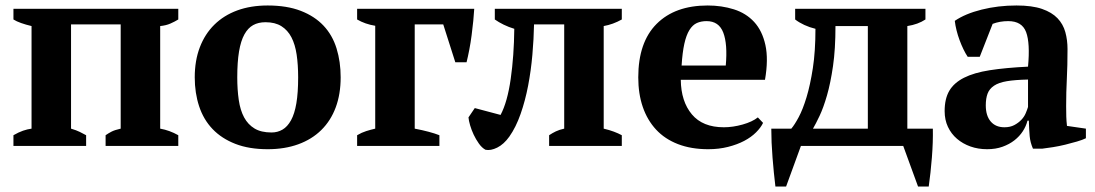

<svg xmlns="http://www.w3.org/2000/svg" viewBox="-20 -532 3994 700"><path d="M294 0H29V-39Q48 -50 64 -55.5Q80 -61 95 -63V-437Q74 -442 57 -448Q40 -454 29 -461V-500H630V-461Q617 -453 601 -446Q585 -439 564 -437V-63Q598 -57 630 -39V0H365V-39Q375 -46 386.5 -52Q398 -58 420 -63V-443H239V-63Q259 -57 271 -51Q283 -45 294 -39Z M690 0ZM690 -250Q690 -311 708.5 -359.5Q727 -408 761.5 -442Q796 -476 845 -494Q894 -512 956 -512Q1026 -512 1076.5 -492.5Q1127 -473 1159.5 -438.5Q1192 -404 1207 -355.5Q1222 -307 1222 -250Q1222 -189 1204 -140.5Q1186 -92 1151.5 -58Q1117 -24 1067.5 -6Q1018 12 956 12Q888 12 838 -7.5Q788 -27 755 -61.5Q722 -96 706 -144.5Q690 -193 690 -250ZM845 -250Q845 -205 850.5 -167.5Q856 -130 870 -104Q884 -78 908 -63.5Q932 -49 970 -49Q992 -49 1010 -59.5Q1028 -70 1041 -93.5Q1054 -117 1060.5 -155.5Q1067 -194 1067 -250Q1067 -296 1061.5 -333Q1056 -370 1042.5 -396Q1029 -422 1006 -436.5Q983 -451 948 -451Q922 -451 903 -440.5Q884 -430 871 -406.5Q858 -383 851.5 -344.5Q845 -306 845 -250Z M1709 -500Q1708 -481 1705.5 -456Q1703 -431 1699.5 -404Q1696 -377 1691 -351Q1686 -325 1681 -305H1640L1596 -443H1492V-63Q1549 -52 1582 -39V0H1282V-39Q1299 -49 1315 -54Q1331 -59 1348 -63V-438Q1311 -444 1282 -461V-500Z M1805 -113Q1830 -160 1842 -244.5Q1854 -329 1855 -427Q1835 -433 1816.5 -442Q1798 -451 1784 -461V-500H2247V-461Q2215 -443 2181 -437V-63Q2202 -58 2218 -52Q2234 -46 2247 -39V0H1982V-39Q1994 -47 2006.5 -53Q2019 -59 2037 -63V-443H1927Q1926 -390 1921 -332.5Q1916 -275 1905.5 -220Q1895 -165 1878 -116.5Q1861 -68 1837 -34Q1817 -6 1793 6Q1769 18 1750 14Q1737 7 1726 -8.5Q1715 -24 1707 -41Q1699 -58 1694 -75Q1689 -92 1688 -104L1711 -138Z M2307 0ZM2762 -84Q2754 -67 2736.5 -49.5Q2719 -32 2693.5 -18.5Q2668 -5 2634.5 3.5Q2601 12 2562 12Q2500 12 2452 -6.5Q2404 -25 2372 -59.5Q2340 -94 2323.5 -142Q2307 -190 2307 -250Q2307 -378 2374 -445Q2441 -512 2560 -512Q2611 -512 2655.5 -498Q2700 -484 2729.5 -452Q2759 -420 2770.5 -368Q2782 -316 2769 -241H2462Q2463 -162 2502.5 -115Q2542 -68 2619 -68Q2652 -68 2687.5 -78Q2723 -88 2743 -104ZM2556 -455Q2536 -455 2520.5 -448Q2505 -441 2493.5 -422.5Q2482 -404 2475 -372.5Q2468 -341 2465 -293H2626Q2633 -371 2617 -413Q2601 -455 2556 -455Z M2900 0 2846 148H2807Q2801 99 2796.5 42.5Q2792 -14 2792 -63H2865Q2877 -77 2892 -105Q2907 -133 2920.5 -177.5Q2934 -222 2943.5 -283.5Q2953 -345 2953 -427Q2932 -432 2912.5 -441Q2893 -450 2879 -461V-500H3354V-461Q3327 -443 3288 -437V-63H3381Q3382 -14 3377.5 42.5Q3373 99 3366 148H3327L3273 0ZM3026 -437Q3026 -353 3017 -291Q3008 -229 2995 -184Q2982 -139 2968 -109.5Q2954 -80 2944 -63H3144V-437Z M3424 0ZM3867 -145Q3867 -123 3867.5 -107Q3868 -91 3870 -73L3939 -63V-28Q3927 -22 3906.5 -16Q3886 -10 3863.5 -4.5Q3841 1 3819 4.5Q3797 8 3780 10H3746Q3736 -13 3734 -36Q3732 -59 3731 -92H3726Q3721 -72 3709 -53.5Q3697 -35 3678.5 -20.5Q3660 -6 3635 3Q3610 12 3579 12Q3546 12 3518 2Q3490 -8 3469 -26Q3448 -44 3436 -69.5Q3424 -95 3424 -127Q3424 -172 3441 -201Q3458 -230 3494.5 -248.5Q3531 -267 3588.5 -276Q3646 -285 3728 -289Q3736 -375 3721 -415Q3706 -455 3656 -455Q3625 -455 3599 -445L3552 -325H3508Q3500 -337 3492.5 -352.5Q3485 -368 3478.5 -385.5Q3472 -403 3467.5 -421Q3463 -439 3461 -456Q3499 -482 3559 -497Q3619 -512 3686 -512Q3743 -512 3779 -499.5Q3815 -487 3835.5 -465.5Q3856 -444 3864 -415Q3872 -386 3872 -353Q3872 -293 3869.5 -244.5Q3867 -196 3867 -145ZM3642 -68Q3663 -68 3678 -76Q3693 -84 3703.5 -95Q3714 -106 3719.5 -119Q3725 -132 3728 -142V-242Q3681 -241 3651 -236Q3621 -231 3604 -219.5Q3587 -208 3580.5 -190.5Q3574 -173 3574 -148Q3574 -110 3592 -89Q3610 -68 3642 -68Z"/></svg>

Font: PT Serif
Style: Bold
Weight: 700
Designer: A.Korolkova, O.Umpeleva, V.Yefimov
Foundry: ParaType Ltd
Version: Version 1.000W OFL; ttfautohint (v1.6)